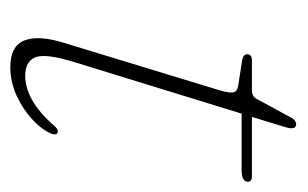

<svg xmlns="http://www.w3.org/2000/svg" viewBox="-126 -434 567 354"><g transform="rotate(90 157.0 -256.5)"><path d="M138.5 -412.5 90.5 -420Q79.5 -422 79.5 -429.5Q79.5 -438 91.5 -438H146Q157 -438 161.5 -446L196.5 -510.5Q201.5 -519.5 208.5 -519.5Q216 -519.5 216 -510.5Q216 -505 211 -490L195 -438H304.5Q314.5 -438 314.5 -430.5Q314.5 -419 293 -419H189L94 -110.5Q77.5 -57 85.2 -38.5Q93 -20 119 -20Q164.5 -20 210.5 -72.5Q217.5 -81 223 -80Q229 -78.5 226.5 -69.5Q219.5 -51.5 200.5 -33.8Q181.5 -16 156 -4.2Q130.5 7.5 103.5 7.5Q64 7.5 54 -18.8Q44 -45 58.5 -91.5L144.5 -373.5Q151 -394.5 150 -402.5Q149 -410.5 138.5 -412.5Z"/></g></svg>

Font: Fraunces 72pt S050 Thin
Style: Italic
Weight: 100
Italic angle: -16°
Version: Version 1.000; ttfautohint (v1.8.3)